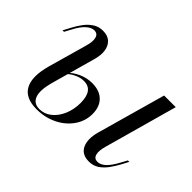

<svg xmlns="http://www.w3.org/2000/svg" viewBox="-89 -617 818 818"><g transform="rotate(45 320.0 -207.5)"><path d="M495.2 11.3Q466.9 11.3 450.8 -2.8Q434.7 -16.9 430.6 -42.7Q426.6 -68.5 435.5 -101.6L523.4 -414.5H593.5L501.6 -84.7Q491.9 -50.8 497.2 -32.3Q502.4 -13.7 521.8 -13.7Q540.3 -13.7 558.1 -30.2Q575.8 -46.8 594.4 -81.5L609.7 -109.7H618.5L600 -75Q589.5 -55.6 575 -35.5Q560.5 -15.3 541.1 -2Q521.8 11.3 495.2 11.3ZM180.6 11.3Q112.1 11.3 89.1 -31.5Q66.1 -74.2 88.7 -155.6L137.9 -329.8Q147.6 -362.1 142.3 -381.5Q137.1 -400.8 116.9 -400.8Q100 -400.8 81.5 -384.3Q62.9 -367.7 46 -334.7L29.8 -304.8H21L39.5 -339.5Q50 -359.7 64.5 -379.4Q79 -399.2 98.8 -412.5Q118.5 -425.8 144.4 -425.8Q172.6 -425.8 188.7 -411.3Q204.8 -396.8 208.9 -371.8Q212.9 -346.8 203.2 -312.9L146.8 -110.5Q132.3 -55.6 143.1 -26.6Q154 2.4 188.7 2.4Q217.7 2.4 241.9 -16.5Q266.1 -35.5 280.2 -68.1Q294.4 -100.8 294.4 -140.3Q294.4 -216.9 238.7 -216.9Q216.9 -216.9 194.8 -206Q172.6 -195.2 157.3 -177.4L158.1 -185.5Q179 -208.9 208.5 -222.2Q237.9 -235.5 269.4 -235.5Q314.5 -235.5 339.1 -210.9Q363.7 -186.3 363.7 -143.5Q363.7 -100.8 339.1 -65.3Q314.5 -29.8 272.6 -9.3Q230.6 11.3 180.6 11.3Z"/></g></svg>

Font: Playfair 144pt Light
Style: Italic
Weight: 300
Italic angle: -15.6°
Designer: Claus Eggers Sørensen
Foundry: Claus Eggers Sørensen
Version: Version 2.001;gftools[0.9.30]